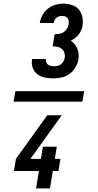

<svg xmlns="http://www.w3.org/2000/svg" viewBox="-20 -873 540 1061"><path d="M55 -311 65 -369H445L435 -311ZM274 -440Q251 -440 228 -444.5Q205 -449 187.5 -462Q170 -475 161.5 -496.5Q153 -518 157 -542L158 -547H235L234 -545Q233 -536 236 -528Q239 -520 246.5 -515Q254 -510 262.5 -508.5Q271 -507 280 -507Q290 -507 300 -509.5Q310 -512 318 -518.5Q326 -525 331 -534.5Q336 -544 338 -554Q340 -568 336 -581Q332 -594 322 -602.5Q312 -611 298.5 -614Q285 -617 271 -617L282 -684Q295 -684 308 -686Q321 -688 332 -695.5Q343 -703 350 -714.5Q357 -726 359 -738Q361 -747 360 -756Q359 -765 354 -772Q349 -779 341 -782Q333 -785 324 -785Q316 -785 308 -783Q300 -781 293 -775.5Q286 -770 282 -762Q278 -754 277 -746H200Q203 -768 214.5 -789Q226 -810 244.5 -825Q263 -840 285.5 -846.5Q308 -853 330 -853Q354 -853 377.5 -845.5Q401 -838 415.5 -820.5Q430 -803 435 -779Q440 -755 436 -731Q434 -718 428.5 -705.5Q423 -693 414.5 -682Q406 -671 394.5 -662.5Q383 -654 371 -648Q383 -640 392.5 -628.5Q402 -617 407.5 -603.5Q413 -590 414.5 -574.5Q416 -559 413 -543Q409 -521 396 -499.5Q383 -478 363.5 -464Q344 -450 320.5 -445Q297 -440 274 -440ZM256 168H179L195 72H57L68 5L241 -236H321L148 5H206L217 -62H294L283 5H314L303 72H272Z"/></svg>

Font: Iosevka Semibold Oblique
Style: Regular
Weight: 600
Italic angle: -9°
Monospace: yes
Designer: Belleve Invis
Foundry: Belleve Invis
Version: Version 32.5.0; ttfautohint (v1.8.4)